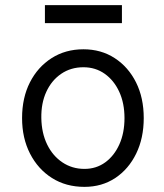

<svg xmlns="http://www.w3.org/2000/svg" viewBox="-20 -715 640 748"><path d="M66 -255Q66 -334 96.5 -394Q127 -454 181 -488.5Q235 -523 305 -523Q374 -523 427 -488.5Q480 -454 510 -394Q540 -334 540 -255Q540 -177 510.5 -116.5Q481 -56 429 -21.5Q377 13 309 13Q237 13 182.5 -21.5Q128 -56 97 -116.5Q66 -177 66 -255ZM309 -57Q355 -57 390 -82.5Q425 -108 445 -152.5Q465 -197 465 -255Q465 -313 444.5 -357.5Q424 -402 388 -427.5Q352 -453 305 -453Q256 -453 218.5 -427.5Q181 -402 160.5 -357.5Q140 -313 141 -255Q142 -197 163.5 -152.5Q185 -108 223 -82.5Q261 -57 309 -57ZM455 -625H155V-695H455Z"/></svg>

Font: Orbit
Style: Regular
Weight: 400
Designer: Sooun Cho
Foundry: JAMO
Version: Version 1.000; ttfautohint (v1.8.4.7-5d5b);gftools[0.9.29]